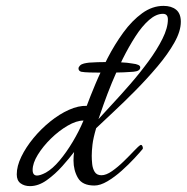

<svg xmlns="http://www.w3.org/2000/svg" viewBox="-20 -632 635 653"><path d="M82 1Q63 1 50 -8.5Q37 -18 37 -39Q37 -67 52.5 -99Q68 -131 93.5 -162Q119 -193 150.5 -218.5Q182 -244 214.5 -258.5Q247 -273 275 -272Q286 -302 304 -345Q322 -388 346 -434.5Q370 -481 399.5 -521.5Q429 -562 463.5 -587Q498 -612 536 -612Q563 -612 579 -599Q595 -586 595 -558Q595 -526 573 -487Q551 -448 516 -406.5Q481 -365 441.5 -325Q402 -285 366 -251.5Q330 -218 307 -196Q297 -162 294.5 -140Q292 -118 292 -102Q292 -90 293.5 -74.5Q295 -59 302 -47.5Q309 -36 325 -36Q341 -36 361 -50Q381 -64 401 -83.5Q421 -103 436 -119Q451 -135 458 -139H460Q463 -139 465 -133.5Q467 -128 465 -125Q456 -114 437 -93.5Q418 -73 394 -51.5Q370 -30 345.5 -15.5Q321 -1 301 -1Q260 -1 245 -27Q230 -53 230 -86Q230 -94 230.5 -101Q231 -108 232 -115Q216 -94 192 -67Q168 -40 139.5 -19.5Q111 1 82 1ZM315 -227Q332 -246 361 -277Q390 -308 423 -346Q456 -384 485 -423.5Q514 -463 532.5 -500Q551 -537 551 -566Q551 -585 534 -585Q511 -585 487 -564Q463 -543 440.5 -508Q418 -473 397.5 -432Q377 -391 360.5 -350.5Q344 -310 332.5 -277.5Q321 -245 315 -227ZM136 -45Q159 -58 182.5 -86Q206 -114 227.5 -150Q249 -186 264 -222Q240 -222 210 -204.5Q180 -187 153 -160.5Q126 -134 108.5 -105.5Q91 -77 91 -54Q91 -35 106 -35Q117 -35 136 -45ZM323 -385Q307 -385 286.5 -385.5Q266 -386 256 -388Q247 -391 247 -399Q247 -404 252 -409Q257 -414 265.5 -416Q274 -418 283 -419Q296 -420 312 -420.5Q328 -421 344 -421Q368 -421 391 -420Q414 -419 430 -416Q457 -413 457 -403Q457 -390 434 -388Q425 -387 401 -386Q377 -385 338 -385Z"/></svg>

Font: Corinthia
Style: Bold
Weight: 700
Designer: Robert E. Leuschke
Foundry: Robert E. Leuschke
Version: Version 1.013; ttfautohint (v1.8.3)